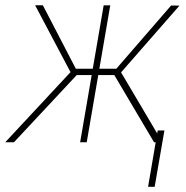

<svg xmlns="http://www.w3.org/2000/svg" viewBox="-51 -549 717 741"><path d="M227.1 -259.3 84.5 -528.8H114.3L241.7 -283.7H318.4L314.5 -259.3ZM245.6 -259.8 2.9 0H-30.8L232.9 -283.2ZM374.5 -528.3 283.7 0H258.3L349.1 -528.3ZM641.6 -527.3 407.2 -259.3H319.3L322.3 -283.7H397.9L609.4 -527.8ZM543.5 0 388.7 -261.7 407.7 -284.2 575.7 0ZM583.5 -45.4 545.9 171.9H520.5L557.6 -45.4Z"/></svg>

Font: Roboto Condensed Thin
Style: Italic
Weight: 250
Italic angle: -12°
Designer: Christian Robertson
Foundry: Google
Version: Version 3.008; 2023